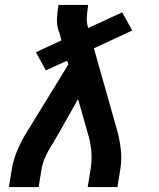

<svg xmlns="http://www.w3.org/2000/svg" viewBox="-20 -755 640 775"><path d="M16 0 28 -74Q35 -114 52 -153Q69 -192 92 -228L256 -495L251 -510L165 -471L125 -544L228 -592L220 -622Q219 -624 218 -626.5Q217 -629 216 -631V-632Q209 -654 210 -678.5Q211 -703 215 -728L216 -735H336L335 -728Q332 -708 330.5 -687.5Q329 -667 334 -649L336 -642L473 -705L514 -632L359 -560L453 -228Q463 -192 467.5 -153Q472 -114 466 -74L454 0H334L346 -74Q351 -106 349 -138.5Q347 -171 339 -201L295 -355L217 -217L194 -177Q192 -174 189.5 -170.5Q187 -167 185 -164V-163Q172 -142 162 -119.5Q152 -97 148 -74L136 0Z"/></svg>

Font: Iosevka Curly Extended Oblique
Style: Bold
Weight: 700
Width: 7
Italic angle: -9°
Monospace: yes
Designer: Belleve Invis
Foundry: Belleve Invis
Version: Version 11.1.0; ttfautohint (v1.8.3)